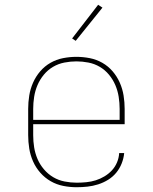

<svg xmlns="http://www.w3.org/2000/svg" viewBox="-20 -776 640 804"><path d="M301 8Q273 8 245 2.5Q217 -3 192.5 -17Q168 -31 149 -52.5Q130 -74 118.5 -100Q107 -126 102.5 -154Q98 -182 98 -210V-320Q98 -348 102.5 -376Q107 -404 118.5 -430Q130 -456 148.5 -477.5Q167 -499 191.5 -513Q216 -527 244 -532.5Q272 -538 300 -538Q328 -538 356 -532.5Q384 -527 408.5 -513Q433 -499 451.5 -477.5Q470 -456 481.5 -430Q493 -404 497.5 -376Q502 -348 502 -320V-256H119V-210Q119 -184 123 -159Q127 -134 137 -110.5Q147 -87 164 -67Q181 -47 203 -34Q225 -21 250.5 -16Q276 -11 301 -11Q321 -11 341.5 -13Q362 -15 381 -21Q400 -27 417.5 -37.5Q435 -48 448.5 -62.5Q462 -77 470 -96Q478 -115 479 -135H500Q498 -113 489.5 -91.5Q481 -70 466.5 -52.5Q452 -35 432.5 -23Q413 -11 391 -4Q369 3 346.5 5.5Q324 8 301 8ZM119 -274H481V-320Q481 -345 477 -370.5Q473 -396 463 -419.5Q453 -443 436.5 -463Q420 -483 398 -496Q376 -509 350.5 -514Q325 -519 300 -519Q275 -519 249.5 -514Q224 -509 202 -496Q180 -483 163.5 -463Q147 -443 137 -419.5Q127 -396 123 -370.5Q119 -345 119 -320ZM297 -605 282 -615 391 -756 409 -744Z"/></svg>

Font: Iosevka Slab Thin Extended
Style: Regular
Weight: 100
Width: 7
Monospace: yes
Designer: Belleve Invis
Foundry: Belleve Invis
Version: Version 11.1.1; ttfautohint (v1.8.3)